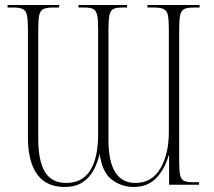

<svg xmlns="http://www.w3.org/2000/svg" viewBox="-20 -734 850 763"><path d="M236 9Q164 9 127.5 -41.5Q91 -92 91 -188V-619Q91 -656 87 -674Q83 -692 70.5 -698Q58 -704 34 -704H10V-714H215V-704H189Q165 -704 152.5 -698Q140 -692 136 -674Q132 -656 132 -618V-183Q132 -95 158.5 -51Q185 -7 243 -7Q370 -7 370 -204V-619Q370 -656 366 -674Q362 -692 351 -698Q340 -704 318 -704H292V-714H485V-704H464Q441 -704 430 -698Q419 -692 415 -674Q411 -656 411 -618V-179Q411 -7 518 -7Q583 -7 617 -64Q651 -121 651 -211V-618Q651 -656 647 -674Q643 -692 630.5 -698Q618 -704 594 -704H566V-714H773V-704H749Q724 -704 712 -698Q700 -692 696 -674Q692 -656 692 -618V-95Q692 -58 695.5 -40Q699 -22 710 -16Q721 -10 743 -10H771V0H652V-116H650Q634 -60 600 -25.5Q566 9 511 9Q463 9 424.5 -20Q386 -49 376 -123Q368 -88 352 -58Q336 -28 308 -9.5Q280 9 236 9Z"/></svg>

Font: Noto Serif Display Condensed ExtraLight
Style: Regular
Weight: 200
Width: 3
Designer: Monotype Design Team
Foundry: Monotype Imaging Inc.
Version: Version 2.009